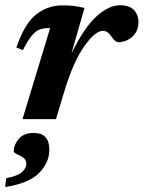

<svg xmlns="http://www.w3.org/2000/svg" viewBox="-46 -466 562 751"><path d="M150 -356H142.5Q123 -356 107.8 -350Q92.5 -344 77.5 -325.5Q62.5 -307 43.5 -270L18 -280Q50.5 -375 96 -410Q141.5 -445 198 -445Q222.5 -445 241.5 -442.8Q260.5 -440.5 284.5 -435L233.5 -257Q284.5 -360.5 332.5 -403Q380.5 -445.5 424 -445.5Q460 -445.5 477.8 -427Q495.5 -408.5 495.5 -378.5Q495.5 -344.5 471.8 -322.8Q448 -301 416 -301Q405 -301 390 -323Q375 -345.5 356.5 -345.5Q326 -345.5 282.5 -283.5Q239 -221.5 203 -100L173 0H42ZM8 125.5Q8 100 27.5 77Q47 54 86 54Q147 54 147 119.5Q147 169 107.5 210Q68 251 -26 265.5L-21.5 231Q26 221.5 41.5 206Q57 190.5 57 174.5Q57 159 44.8 150.5Q32.5 142 20.2 136.8Q8 131.5 8 125.5Z"/></svg>

Font: Newsreader 16pt
Style: Bold Italic
Weight: 700
Italic angle: -17°
Designer: Hugues Gentile
Foundry: Production Type
Version: Version 1.003; ttfautohint (v1.8.3)